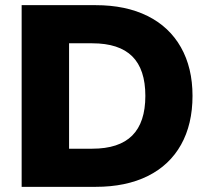

<svg xmlns="http://www.w3.org/2000/svg" viewBox="-20 -725 813 745"><path d="M64 -705H351Q468 -705 552.5 -663Q637 -621 682 -541.5Q727 -462 727 -353Q727 -243 682.5 -163.5Q638 -84 553.5 -42Q469 0 351 0H64ZM338 -148Q442 -148 493 -199Q544 -250 544 -353Q544 -456 493 -506.5Q442 -557 338 -557H248V-148Z"/></svg>

Font: wassup Sans
Style: Black
Weight: 900
Version: Version 2.001